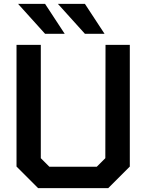

<svg xmlns="http://www.w3.org/2000/svg" viewBox="-20 -968 753 988"><path d="M212 -794 73 -948H212L313 -794ZM417 -794 278 -948H417L518 -794ZM176 0 65 -111V-737H190V-154L234 -110H478L522 -154L523 -737H648V-111L537 0Z"/></svg>

Font: Tomorrow Medium
Style: Regular
Weight: 500
Designer: Tony de Marco, Monica Rizzolli
Foundry: Just in Type
Version: Version 2.002